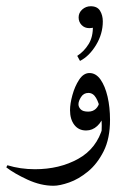

<svg xmlns="http://www.w3.org/2000/svg" viewBox="-45 -431 400 612"><path d="M305.7 -49.3Q305.7 10.7 285.4 51Q265.1 91.3 235.4 115.7Q205.6 140.1 175.5 150.6Q145.5 161.1 125.5 161.1Q85 161.1 42.7 141.6Q0.5 122.1 -24.9 102.5L-21.5 95.7Q20 108.4 66.4 108.4Q144.5 108.4 204.1 75.4Q263.7 42.5 282.7 -26.4ZM273.4 24.9Q279.3 1.5 279.3 -29.8Q279.3 -54.7 274.9 -78.9Q270.5 -103 261.2 -118.9Q252 -134.8 236.8 -134.8Q221.7 -134.8 213.4 -121.8Q205.1 -108.9 205.1 -98.6Q205.1 -89.8 212.2 -82.5Q219.2 -75.2 236.3 -75.2Q251 -75.2 260.5 -84.2Q270 -93.3 272 -106.9L286.1 -65.4Q280.3 -43.5 264.9 -29.3Q249.5 -15.1 229.5 -15.1Q205.6 -15.1 191.9 -33Q178.2 -50.8 178.2 -80.1Q178.2 -100.1 185.8 -127.9Q193.4 -155.8 207.3 -177Q221.2 -198.2 240.2 -198.2Q260.7 -198.2 275.4 -177.5Q290 -156.7 297.9 -122.8Q305.7 -88.9 305.7 -49.3Q300.3 -24.9 292 -7.1Q283.7 10.7 273.4 24.9ZM210 -236.8 201.2 -252.9Q223.1 -267.1 237.5 -290.5Q252 -314 251 -348.6L254.9 -344.2Q252.9 -342.8 248.3 -342Q243.7 -341.3 239.7 -341.3Q224.6 -341.3 215.1 -351.3Q205.6 -361.3 205.6 -375.5Q205.6 -390.6 217.3 -400.9Q229 -411.1 244.1 -411.1Q265.1 -411.1 273.9 -396.7Q282.7 -382.3 282.7 -362.8Q282.7 -323.2 261.2 -287.6Q239.7 -252 210 -236.8Z"/></svg>

Font: Lateef Light
Style: Regular
Weight: 300
Designer: SIL International
Foundry: SIL International
Version: Version 4.200